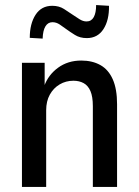

<svg xmlns="http://www.w3.org/2000/svg" viewBox="-20 -741 549 761"><path d="M67 0V-492H157V-399H155Q171 -444 210 -472.5Q249 -501 302 -501Q346 -501 378 -483Q410 -465 427 -426.5Q444 -388 444 -328V0H348V-320Q348 -358 338.5 -380Q329 -402 311.5 -411.5Q294 -421 271 -421Q241 -421 216.5 -406.5Q192 -392 177.5 -366Q163 -340 163 -304V0ZM149 -588 98 -591Q98 -647 121 -682.5Q144 -718 187 -718Q214 -718 233.5 -705.5Q253 -693 269 -682Q281 -674 295 -665Q309 -656 323 -656Q342 -656 351.5 -673Q361 -690 361 -721L412 -718Q413 -661 390 -625.5Q367 -590 324 -590Q297 -590 277 -602.5Q257 -615 242 -626Q230 -635 216.5 -644Q203 -653 188 -653Q170 -653 160 -636.5Q150 -620 149 -588Z"/></svg>

Font: Nunito Sans 10pt Condensed SemiBold
Style: Regular
Weight: 600
Width: 3
Designer: Vernon Adams
Foundry: Vernon Adams
Version: Version 3.101;gftools[0.9.27]